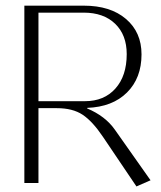

<svg xmlns="http://www.w3.org/2000/svg" viewBox="-20 -653 573 685"><path d="M117.2 -607.9V-292H283.2Q351.6 -292 391.8 -337.2Q432.1 -382.3 432.1 -460Q432.1 -528.3 390.9 -568.1Q349.6 -607.9 278.8 -607.9ZM291 -266.1Q356 -238.8 390.1 -189.9L517.1 -9.8L466.8 12.2L347.2 -165Q310.1 -220.2 274.7 -243.7Q239.3 -267.1 183.1 -267.1H117.2V0H66.9V-632.8H278.8Q374 -632.8 429.4 -585.4Q484.9 -538.1 484.9 -459Q484.9 -374.5 433.1 -323Q381.3 -271.5 291 -268.1Z"/></svg>

Font: Resagokr
Style: Light
Weight: 300
Designer: gluk
Foundry: gluk
Version: Version 0.95